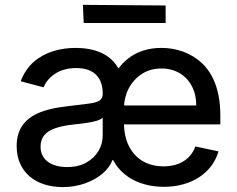

<svg xmlns="http://www.w3.org/2000/svg" viewBox="-20 -747 962 779"><path d="M644.9 11C757.1 11 841.3 -45.5 866.5 -132.8L772.7 -152.7C753.2 -100.1 707 -72.1 643.5 -72.1C579.5 -72.1 530.2 -100.9 503.2 -153.8C489.7 -180.4 483 -212.7 483 -250.7V-307.9C483 -364.3 508.9 -416.2 554.7 -446.4C577.4 -461.6 604.4 -469.1 635.3 -469.1C692.1 -469.1 735.8 -441.4 758.9 -396.3C770.6 -373.6 776.3 -348 776.3 -319.2H447.1V-242.2H873.9V-278.8C873.9 -378.6 845.2 -447.4 799.7 -490.4C753.9 -533.4 695 -552.6 634.9 -552.6C539.8 -552.6 471.9 -506 434.7 -424L423.3 -142C443.5 -49.7 528.4 11 644.9 11ZM252.1 -69.2C189.6 -69.2 144.5 -97.7 144.5 -152C144.5 -191.8 167.6 -213.8 202.8 -226.2C220.2 -232.2 239.7 -236.9 260.7 -239.7C299.7 -245 377.8 -249.6 396.7 -269.5V-196.7C396.7 -153.1 373.6 -111.9 330.6 -87.7C308.9 -75.3 283 -69.2 252.1 -69.2ZM234.4 12.1C297.9 12.1 355.5 -8.9 395.2 -41.9C414.8 -58.6 428.6 -77.1 436.1 -97.3H443.9L473.4 -439.3C443.2 -534.1 352.3 -552.6 287.3 -552.6C224.8 -552.6 164.1 -536.6 117.9 -496.8C94.8 -476.9 76.7 -450.3 63.9 -417.3L156.6 -392.8C173.3 -431.5 214.8 -470.9 289.1 -470.9C360.1 -470.9 396.7 -432.9 396.7 -368.6V-366.1C396.7 -340.2 378.6 -331.3 337.7 -326.3C317.5 -323.9 290.8 -320.3 257.8 -316.4C152.3 -304.7 47.6 -276.6 47.6 -154.1C47.6 -50.4 123.2 12.1 234.4 12.1ZM316.4 -727.3 319.6 -653.8H652V-724.8Z"/></svg>

Font: Inter 465
Style: Regular
Weight: 400
Designer: Rasmus Andersson
Foundry: rsms
Version: Version 3.019;Glyphs 3.1.2 (3151)